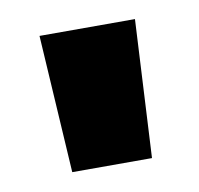

<svg xmlns="http://www.w3.org/2000/svg" viewBox="-41 -845 325 313"><g transform="rotate(-10 121.5 -688.0)"><path d="M42 -802H200L188 -574H56Z"/></g></svg>

Font: SVN-Poppins ExtraBold
Style: Regular
Weight: 800
Designer: Ninad Kale (Devanagari), Jonny Pinhorn (Latin)
Foundry: Indian Type Foundry
Version: Version 3.002 2017; ttfautohint (v1.8.3)